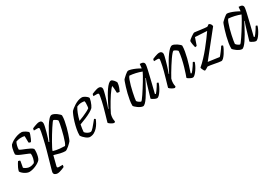

<svg xmlns="http://www.w3.org/2000/svg" viewBox="44 -1400 3589 2499"><g transform="rotate(-30 1838.5 -150.0)"><path d="M124 0Q107 0 87.5 -8Q68 -16 50.5 -28Q33 -40 21 -53Q9 -66 6 -75Q12 -101 23.5 -126Q35 -151 47 -170Q59 -189 64 -196Q71 -196 76.5 -194.5Q82 -193 86.5 -190.5Q91 -188 93 -185Q90 -169 85.5 -142Q81 -115 76 -89Q91 -76 113.5 -65Q136 -54 160 -54Q179 -54 197 -59Q215 -64 227 -70Q235 -78 241.5 -94Q248 -110 252.5 -129.5Q257 -149 258 -167Q259 -185 257 -195Q255 -201 236.5 -209Q218 -217 192 -227.5Q166 -238 139.5 -249Q113 -260 94.5 -271.5Q76 -283 73 -293Q73 -305 76 -329.5Q79 -354 86 -380.5Q93 -407 104 -423Q112 -431 129.5 -444Q147 -457 172 -469.5Q197 -482 227.5 -491Q258 -500 290 -500Q299 -500 314.5 -494Q330 -488 345 -478.5Q360 -469 370.5 -459.5Q381 -450 381 -444Q381 -436 373 -412.5Q365 -389 354 -364.5Q343 -340 333 -327Q327 -327 320.5 -328.5Q314 -330 309.5 -333Q305 -336 303 -338Q303 -351 302.5 -369Q302 -387 302 -405Q302 -423 301 -435Q291 -439 277.5 -440Q264 -441 251 -441Q225 -441 203 -436Q181 -431 174 -428Q164 -413 155.5 -382.5Q147 -352 147 -321Q157 -312 181.5 -302Q206 -292 235.5 -280Q265 -268 290.5 -255Q316 -242 327 -227Q330 -204 327 -174Q324 -144 317 -117.5Q310 -91 299 -75Q286 -60 265 -46.5Q244 -33 219.5 -22.5Q195 -12 170 -6Q145 0 124 0Z M432 200Q413 200 395.5 190Q378 180 378 157Q378 148 389.5 108Q401 68 418.5 5.5Q436 -57 457 -131Q466 -163 477 -207Q488 -251 498 -295.5Q508 -340 514.5 -374Q521 -408 521 -419Q521 -430 515 -434Q509 -438 496 -438H442Q442 -446 444 -455Q446 -464 448 -468Q465 -475 484 -482.5Q503 -490 522 -495Q541 -500 554 -500Q576 -500 587 -488.5Q598 -477 598 -456Q598 -441 590.5 -407Q583 -373 572 -334Q561 -295 550.5 -262Q540 -229 533 -213L541 -208Q561 -251 587.5 -301Q614 -351 642 -396.5Q670 -442 696.5 -471Q723 -500 742 -500Q758 -500 777.5 -491Q797 -482 815 -469Q833 -456 845 -443.5Q857 -431 858 -425Q859 -389 851 -345.5Q843 -302 831.5 -258Q820 -214 807.5 -176.5Q795 -139 785.5 -114.5Q776 -90 773 -86Q767 -78 753 -64Q739 -50 722 -35Q705 -20 689 -10Q673 0 664 0Q632 0 588.5 -10Q545 -20 501 -34L464 111Q461 124 466 130Q471 136 484 136H544Q544 143 542.5 151Q541 159 539 167Q523 175 503 182.5Q483 190 464.5 195Q446 200 432 200ZM692 -61Q703 -72 715.5 -105Q728 -138 740 -181Q752 -224 762 -267Q772 -310 778.5 -343.5Q785 -377 785 -389Q780 -399 768.5 -408Q757 -417 745 -423Q733 -429 727 -429Q723 -429 707 -407Q691 -385 668 -350Q645 -315 620 -274Q595 -233 573 -194Q551 -155 536 -125.5Q521 -96 519 -84Q566 -70 614 -65.5Q662 -61 692 -61Z M1032 0Q1022 0 1007 -7Q992 -14 976.5 -26Q961 -38 947 -53Q933 -68 924 -84Q924 -129 933.5 -178Q943 -227 956.5 -272Q970 -317 984.5 -352.5Q999 -388 1010 -405Q1019 -415 1039 -431Q1059 -447 1085 -463Q1111 -479 1140 -489.5Q1169 -500 1198 -500Q1212 -500 1232 -489Q1252 -478 1267 -464Q1282 -450 1283 -441Q1280 -420 1272.5 -396Q1265 -372 1255 -351Q1245 -330 1236 -317Q1218 -299 1182 -278.5Q1146 -258 1100.5 -239Q1055 -220 1008 -203Q1002 -172 998 -145Q994 -118 993 -97Q999 -87 1012.5 -76.5Q1026 -66 1042.5 -59Q1059 -52 1073 -52Q1082 -52 1093 -60.5Q1104 -69 1118.5 -85Q1133 -101 1151.5 -124Q1170 -147 1194 -176Q1202 -176 1207 -172.5Q1212 -169 1214 -164Q1204 -139 1188 -110.5Q1172 -82 1149.5 -57Q1127 -32 1098 -16Q1069 0 1032 0ZM1019 -250Q1051 -261 1085.5 -276Q1120 -291 1151 -306.5Q1182 -322 1200 -336Q1202 -345 1203.5 -356Q1205 -367 1205 -374Q1207 -392 1207 -409.5Q1207 -427 1203 -439Q1192 -441 1181.5 -442Q1171 -443 1163 -443Q1140 -443 1121.5 -438Q1103 -433 1088 -426Q1069 -398 1050.5 -350.5Q1032 -303 1019 -250Z M1399 0Q1392 0 1380 -5Q1368 -10 1355.5 -17.5Q1343 -25 1333.5 -33Q1324 -41 1322 -46Q1326 -60 1335 -92Q1344 -124 1357 -168Q1370 -212 1383 -261Q1392 -293 1399 -327.5Q1406 -362 1410.5 -387Q1415 -412 1415 -419Q1415 -430 1408.5 -434Q1402 -438 1390 -438H1337Q1337 -446 1339 -454Q1341 -462 1343 -468Q1361 -476 1380 -483Q1399 -490 1417.5 -495Q1436 -500 1449 -500Q1470 -500 1482 -488.5Q1494 -477 1494 -456Q1494 -447 1488.5 -424.5Q1483 -402 1475 -372Q1467 -342 1457 -309Q1447 -276 1437 -247Q1427 -218 1420 -199L1423 -195Q1440 -230 1460.5 -271.5Q1481 -313 1504 -353.5Q1527 -394 1550 -427Q1573 -460 1594.5 -480Q1616 -500 1634 -500Q1644 -500 1654.5 -491.5Q1665 -483 1674.5 -472Q1684 -461 1690.5 -450Q1697 -439 1697 -433Q1694 -398 1683 -368Q1672 -338 1660 -316Q1649 -316 1639 -318Q1629 -320 1623 -324Q1623 -333 1622 -353Q1621 -373 1619.5 -395Q1618 -417 1615 -430Q1606 -425 1587 -402Q1568 -379 1545 -344.5Q1522 -310 1498.5 -271Q1475 -232 1454 -194Q1433 -156 1419 -126Q1415 -112 1412 -97Q1409 -82 1409 -64Q1409 -52 1410.5 -39.5Q1412 -27 1415 -14Q1414 -11 1410.5 -7.5Q1407 -4 1399 0Z M1833 0Q1817 0 1797.5 -9Q1778 -18 1759.5 -31Q1741 -44 1728.5 -56.5Q1716 -69 1714 -75Q1713 -112 1720.5 -157Q1728 -202 1739.5 -248Q1751 -294 1763 -332.5Q1775 -371 1784.5 -397Q1794 -423 1798 -427Q1804 -433 1816.5 -445Q1829 -457 1844 -470Q1859 -483 1872.5 -491.5Q1886 -500 1893 -500Q1910 -500 1938.5 -491.5Q1967 -483 1999.5 -468.5Q2032 -454 2062 -436L2068 -500Q2102 -500 2118 -489.5Q2134 -479 2134 -456Q2134 -439 2122 -384.5Q2110 -330 2089.5 -247.5Q2069 -165 2044 -63L2055 -56Q2064 -65 2079 -85.5Q2094 -106 2110 -130.5Q2126 -155 2137 -175Q2145 -175 2151.5 -171.5Q2158 -168 2159 -164Q2153 -143 2139.5 -115Q2126 -87 2109 -61Q2092 -35 2074.5 -17.5Q2057 0 2042 0Q2031 0 2013.5 -7Q1996 -14 1981.5 -23.5Q1967 -33 1964 -39L2016 -214Q2022 -235 2028 -253Q2034 -271 2039 -284Q2044 -297 2046 -301L2041 -304Q2023 -270 2001.5 -229Q1980 -188 1956.5 -147.5Q1933 -107 1910.5 -73.5Q1888 -40 1867.5 -20Q1847 0 1833 0ZM1841 -66Q1845 -66 1860 -84.5Q1875 -103 1895.5 -134Q1916 -165 1940 -202Q1964 -239 1986 -276Q2008 -313 2026 -344.5Q2044 -376 2052 -395Q2011 -411 1964.5 -421.5Q1918 -432 1875 -435Q1863 -423 1851 -390Q1839 -357 1827 -314.5Q1815 -272 1806 -229Q1797 -186 1791 -152.5Q1785 -119 1785 -106Q1794 -91 1813.5 -78.5Q1833 -66 1841 -66Z M2309 0Q2302 0 2290 -5Q2278 -10 2265.5 -17.5Q2253 -25 2243.5 -33Q2234 -41 2232 -46Q2236 -60 2245 -92Q2254 -124 2267 -168Q2280 -212 2293 -261Q2302 -293 2309 -327.5Q2316 -362 2320.5 -387Q2325 -412 2325 -419Q2325 -430 2318.5 -434Q2312 -438 2300 -438H2247Q2247 -446 2249 -454Q2251 -462 2253 -468Q2271 -476 2290 -483Q2309 -490 2327.5 -495Q2346 -500 2359 -500Q2380 -500 2392 -488.5Q2404 -477 2404 -456Q2404 -447 2398.5 -424.5Q2393 -402 2385 -372Q2377 -342 2367 -309Q2357 -276 2347 -247Q2337 -218 2330 -199L2334 -195Q2351 -230 2372.5 -270.5Q2394 -311 2418 -351.5Q2442 -392 2466.5 -425.5Q2491 -459 2513.5 -479.5Q2536 -500 2554 -500Q2568 -500 2586.5 -491.5Q2605 -483 2623 -471Q2641 -459 2653.5 -447Q2666 -435 2667 -429Q2667 -392 2659 -345.5Q2651 -299 2639 -252Q2627 -205 2614 -164Q2601 -123 2592 -96Q2583 -69 2581 -63L2592 -56Q2602 -64 2618.5 -85.5Q2635 -107 2652 -132.5Q2669 -158 2678 -175Q2688 -175 2694 -171Q2700 -167 2701 -164Q2695 -143 2681.5 -115.5Q2668 -88 2649.5 -61.5Q2631 -35 2613 -17.5Q2595 0 2580 0Q2569 0 2552 -7Q2535 -14 2521 -23.5Q2507 -33 2504 -40Q2509 -52 2521.5 -88.5Q2534 -125 2549 -177Q2564 -229 2576 -285.5Q2588 -342 2592 -393Q2585 -403 2573.5 -411Q2562 -419 2551.5 -424.5Q2541 -430 2535 -430Q2528 -430 2509 -408.5Q2490 -387 2465.5 -351.5Q2441 -316 2415.5 -276Q2390 -236 2367 -197Q2344 -158 2329 -130Q2324 -115 2321.5 -98.5Q2319 -82 2319 -66Q2319 -53 2320.5 -41Q2322 -29 2325 -14Q2324 -11 2320.5 -7.5Q2317 -4 2309 0Z M2763 0Q2757 0 2749 -12Q2741 -24 2735 -39.5Q2729 -55 2729 -63Q2772 -99 2816.5 -146.5Q2861 -194 2903 -246Q2945 -298 2981 -346.5Q3017 -395 3043 -433L2866 -443L2828 -333Q2825 -331 2818 -329.5Q2811 -328 2802 -328Q2797 -347 2792 -373.5Q2787 -400 2787 -427Q2790 -435 2804 -447Q2818 -459 2835 -471Q2852 -483 2867 -491.5Q2882 -500 2887 -500Q2894 -500 2918.5 -496.5Q2943 -493 2974 -489Q3005 -485 3031.5 -482Q3058 -479 3070 -479Q3074 -479 3081 -484Q3088 -489 3095 -494.5Q3102 -500 3104 -500Q3107 -500 3116 -494Q3125 -488 3133 -476Q3141 -464 3141 -447L2848 -80L3016 -57Q3021 -61 3032.5 -75Q3044 -89 3057.5 -107Q3071 -125 3084 -143Q3097 -161 3105 -175Q3113 -175 3119.5 -171.5Q3126 -168 3128 -164Q3124 -147 3110.5 -120Q3097 -93 3079 -65.5Q3061 -38 3042.5 -19Q3024 0 3008 0Q2993 0 2967.5 -4.5Q2942 -9 2912.5 -14.5Q2883 -20 2856.5 -24.5Q2830 -29 2816 -29Q2802 -19 2784.5 -9.5Q2767 0 2763 0Z M3319 0Q3303 0 3283.5 -9Q3264 -18 3245.5 -31Q3227 -44 3214.5 -56.5Q3202 -69 3200 -75Q3199 -112 3206.5 -157Q3214 -202 3225.5 -248Q3237 -294 3249 -332.5Q3261 -371 3270.5 -397Q3280 -423 3284 -427Q3290 -433 3302.5 -445Q3315 -457 3330 -470Q3345 -483 3358.5 -491.5Q3372 -500 3379 -500Q3396 -500 3424.5 -491.5Q3453 -483 3485.5 -468.5Q3518 -454 3548 -436L3554 -500Q3588 -500 3604 -489.5Q3620 -479 3620 -456Q3620 -439 3608 -384.5Q3596 -330 3575.5 -247.5Q3555 -165 3530 -63L3541 -56Q3550 -65 3565 -85.5Q3580 -106 3596 -130.5Q3612 -155 3623 -175Q3631 -175 3637.5 -171.5Q3644 -168 3645 -164Q3639 -143 3625.5 -115Q3612 -87 3595 -61Q3578 -35 3560.5 -17.5Q3543 0 3528 0Q3517 0 3499.5 -7Q3482 -14 3467.5 -23.5Q3453 -33 3450 -39L3502 -214Q3508 -235 3514 -253Q3520 -271 3525 -284Q3530 -297 3532 -301L3527 -304Q3509 -270 3487.5 -229Q3466 -188 3442.5 -147.5Q3419 -107 3396.5 -73.5Q3374 -40 3353.5 -20Q3333 0 3319 0ZM3327 -66Q3331 -66 3346 -84.5Q3361 -103 3381.5 -134Q3402 -165 3426 -202Q3450 -239 3472 -276Q3494 -313 3512 -344.5Q3530 -376 3538 -395Q3497 -411 3450.5 -421.5Q3404 -432 3361 -435Q3349 -423 3337 -390Q3325 -357 3313 -314.5Q3301 -272 3292 -229Q3283 -186 3277 -152.5Q3271 -119 3271 -106Q3280 -91 3299.5 -78.5Q3319 -66 3327 -66Z"/></g></svg>

Font: Texturina 12pt ExtraLight
Style: Italic
Weight: 250
Italic angle: -11°
Designer: Guillermo Torres Carreño
Foundry: Omnibus-Type
Version: Version 1.002